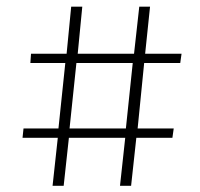

<svg xmlns="http://www.w3.org/2000/svg" viewBox="-20 -598 612 588"><path d="M141 -29 157 -176H49L52 -204.5H159L180 -405H73L75 -433.5H184L198 -577.5H232L218 -433.5H390.5L406.5 -577.5H439.5L424.5 -433.5H536L532 -405H421.5L401.5 -204.5H512L508 -176H397.5L381.5 -29H347.5L363.5 -176H191L175 -29ZM193 -204.5H365.5L386.5 -405H214Z"/></svg>

Font: Karla ExtraLight
Style: Regular
Weight: 250
Designer: Jonathan Pinhorn
Version: Version 2.004;gftools[0.9.33]